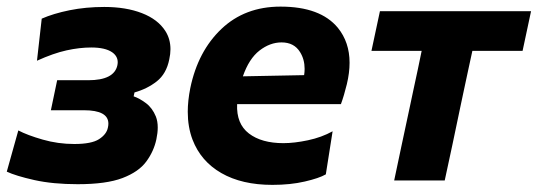

<svg xmlns="http://www.w3.org/2000/svg" viewBox="-33 -532 1586 566"><path d="M196 11Q123 11 68.2 -1.2Q13.5 -13.5 -13 -26L21 -147.5Q47.5 -133.5 92.8 -120.5Q138 -107.5 186 -107.5Q237 -107.5 259 -121.8Q281 -136 285 -155.5Q286.5 -162 286.5 -167.5Q286.5 -207 214.5 -207H117L135.5 -295.5H227Q303.5 -295.5 313 -339.5Q314 -344.5 314 -348.5Q314 -366.5 297.5 -378Q277 -392 236 -392Q201.5 -392 163 -383.5Q124.5 -375 76 -353L90 -477Q124 -492 172 -501.8Q220 -511.5 274.5 -511.5Q338.5 -511.5 385.5 -493.2Q432.5 -475 454.5 -440.5Q469.5 -417 469.5 -387Q469.5 -373 466 -357Q457.5 -314.5 429.2 -292.2Q401 -270 363.5 -259.5L361 -248Q378.5 -242 397.2 -228Q416 -214 426.5 -188.5Q432 -174.5 432 -156Q432 -140.5 428 -121.5Q420.5 -86 398.2 -55.8Q376 -25.5 328.2 -7.2Q280.5 11 196 11Z M770 13Q680 13 619.5 -21.8Q559 -56.5 534.5 -120.5Q520.5 -157.5 520.5 -202.5Q520.5 -235 528 -272.5Q550.5 -381 619.8 -446.8Q689 -512.5 794 -512.5Q911.5 -512.5 963 -450Q997.5 -407.5 997.5 -347Q997.5 -317.5 989.5 -284Q981.5 -251 972 -225H666Q663.5 -167 700.8 -138.5Q738 -110 802.5 -110Q834.5 -110 874.8 -118.5Q915 -127 947.5 -145L927.5 -18Q907.5 -6.5 865.2 3.2Q823 13 770 13ZM797 -407Q763 -407 732 -383Q701 -359 683 -307L863.5 -310.5Q865 -320 865 -329Q865 -357 851.5 -378.5Q834 -407 797 -407Z M1129 0Q1140.5 -54.5 1151 -104.2Q1161.5 -154 1175 -216.5L1185.5 -266Q1193 -300.5 1199 -328.8Q1205 -357 1210 -382H1062L1087 -499H1532.5L1507.5 -382H1359.5Q1354 -357 1348 -329Q1342 -300.5 1334.5 -266L1324 -216.5Q1311 -154 1300.5 -104.5Q1289.5 -54.5 1278 0Z"/></svg>

Font: Heraclito
Style: Bold Italic
Weight: 700
Italic angle: -12°
Designer: Kostas Bartsokas (font) & Cristiano Sobral (main changes)
Foundry: Kostas Bartsokas (font) & Cristiano Sobral (main changes)
Version: Version 1.00;July 8, 2020;FontCreator 13.0.0.2655 64-bit